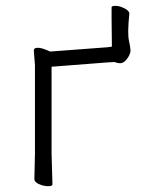

<svg xmlns="http://www.w3.org/2000/svg" viewBox="-20 -634 516 659"><path d="M160 -1Q160 5 145 5Q130 5 114 -2Q98 -9 98 -19L100 -108V-410L96 -461Q96 -470 110 -470Q124 -470 150 -458L151 -457L351 -472L364 -474V-478Q364 -511 363 -571V-609Q363 -614 376.5 -614Q390 -614 407 -605.5Q424 -597 424 -587Q417 -521 422.5 -495Q428 -469 428 -461Q428 -453 423 -443Q409 -417 392 -417Q384 -417 373 -421H372Q362 -421 352 -420L157 -405V-107ZM96 -461Z"/></svg>

Font: LXGW WenKai TC Light
Style: Regular
Weight: 300
Designer: LXGW / Fontworks Inc.
Foundry: LXGW / Fontworks Inc.
Version: Version 1.330